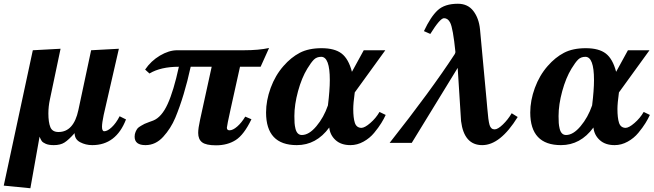

<svg xmlns="http://www.w3.org/2000/svg" viewBox="-28 -762 3486 1024"><path d="M147 -494 295 -502 238 -231Q230 -194 230 -157Q230 -110 240.5 -84Q251 -58 284 -58Q365 -58 390 -175L458 -494L606 -502L525 -149Q516 -106 516 -86Q516 -62 528 -62Q545 -62 568 -83.5Q591 -105 610 -142L644 -125Q591 12 464 12Q429 12 399.5 -3.5Q370 -19 370 -52Q338 -16 316 -2Q294 12 259 12Q232 12 216 5Q200 -2 194.5 -10Q189 -18 183 -33L134 242L-8 228Z M1196 -67Q1214 -67 1237 -87Q1260 -107 1280 -140L1313 -126Q1273 -43 1229 -15Q1185 13 1124 13Q1071 13 1050 -3Q1029 -19 1029 -53Q1029 -78 1039 -123L1101 -406H989Q955 -250 907 -134Q883 -77 842.5 -32.5Q802 12 748 12Q690 12 690 -33Q690 -47 695 -58.5Q700 -70 705 -76.5Q710 -83 724 -91Q738 -99 743 -101.5Q748 -104 767 -111Q786 -118 789 -119Q834 -137 866 -207Q898 -277 926 -406Q829 -406 769 -370L746 -391Q777 -437 825 -465.5Q873 -494 917 -494H1273Q1352 -494 1407 -506L1362 -406H1252L1203 -185Q1182 -90 1182 -81Q1182 -67 1196 -67Z M1899 -80Q1917 -80 1947 -106Q1977 -132 1996 -165L2029 -149Q2020 -129 2005.5 -105.5Q1991 -82 1967.5 -53.5Q1944 -25 1910.5 -6.5Q1877 12 1841 12Q1791 12 1761.5 -15Q1732 -42 1728 -82Q1659 12 1555 12Q1391 12 1391 -162Q1391 -226 1415.5 -293Q1440 -360 1484 -410Q1524 -456 1571 -480.5Q1618 -505 1687 -505Q1757 -505 1794 -476.5Q1831 -448 1849 -379L1912 -494H2027L1864 -269Q1856 -211 1856 -181Q1856 -133 1864.5 -107Q1873 -81 1899 -80ZM1721 -200Q1731 -282 1731 -335Q1731 -459 1685 -459Q1661 -459 1646 -444Q1631 -429 1611 -396Q1581 -347 1561.5 -275.5Q1542 -204 1542 -143Q1542 -121 1543 -106Q1544 -91 1548 -75Q1552 -59 1560.5 -50.5Q1569 -42 1582 -42Q1620 -42 1659.5 -89Q1699 -136 1721 -200Z M2610 -72Q2627 -72 2654 -98Q2681 -124 2701 -158L2733 -138Q2640 12 2544 12Q2447 12 2431 -116L2413 -400L2168 0H2050Q2271 -280 2397 -473Q2399 -476 2401 -484Q2388 -612 2373 -641Q2361 -665 2340 -665Q2319 -665 2267 -581L2233 -596Q2269 -673 2306.5 -707.5Q2344 -742 2414 -742Q2467 -742 2496.5 -703.5Q2526 -665 2532 -606L2567 -229Q2569 -213 2571 -184Q2576 -119 2583 -95.5Q2590 -72 2610 -72Z M3308 -80Q3326 -80 3356 -106Q3386 -132 3405 -165L3438 -149Q3429 -129 3414.5 -105.5Q3400 -82 3376.5 -53.5Q3353 -25 3319.5 -6.5Q3286 12 3250 12Q3200 12 3170.5 -15Q3141 -42 3137 -82Q3068 12 2964 12Q2800 12 2800 -162Q2800 -226 2824.5 -293Q2849 -360 2893 -410Q2933 -456 2980 -480.5Q3027 -505 3096 -505Q3166 -505 3203 -476.5Q3240 -448 3258 -379L3321 -494H3436L3273 -269Q3265 -211 3265 -181Q3265 -133 3273.5 -107Q3282 -81 3308 -80ZM3130 -200Q3140 -282 3140 -335Q3140 -459 3094 -459Q3070 -459 3055 -444Q3040 -429 3020 -396Q2990 -347 2970.5 -275.5Q2951 -204 2951 -143Q2951 -121 2952 -106Q2953 -91 2957 -75Q2961 -59 2969.5 -50.5Q2978 -42 2991 -42Q3029 -42 3068.5 -89Q3108 -136 3130 -200Z"/></svg>

Font: Lingua Franca
Style: Bold Italic
Weight: 700
Italic angle: -13°
Version: Version 1.19